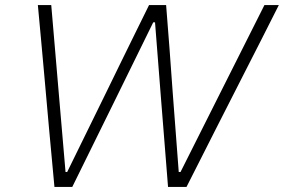

<svg xmlns="http://www.w3.org/2000/svg" viewBox="-20 -733 1114 753"><path d="M193.5 0Q188.5 -53 183 -113.5Q177.5 -173.5 172.5 -227L153 -445.5Q147.5 -506 141 -578Q134 -650 128.5 -713H181Q188 -630 196 -537.5Q204 -444.5 211 -361.5L237 -58.5H243.5L396 -369.5Q421.5 -422 450.5 -481.2Q479.5 -540.5 508.8 -600Q538 -659.5 564.5 -713H631.5Q638 -628 645 -540Q651.5 -451.5 657.5 -368L681 -58.5H688L843.5 -368Q884 -448.5 930 -540Q975.5 -631 1017 -713H1073.5Q1041 -649 1006 -579.5Q970.5 -510 940 -450L826 -226Q799 -172.5 768.2 -111.8Q737.5 -51 711.5 0H639Q632.5 -80.5 625.5 -170Q618.5 -259 612 -339L588 -645.5H581L430.5 -339Q391.5 -260 347 -169.5Q302.5 -79 263.5 0Z"/></svg>

Font: Heraclito ExtraLight
Style: Italic
Weight: 200
Italic angle: -12°
Designer: Kostas Bartsokas (font) & Cristiano Sobral (main changes)
Foundry: Kostas Bartsokas (font) & Cristiano Sobral (main changes)
Version: Version 1.00;July 8, 2020;FontCreator 13.0.0.2655 64-bit